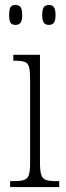

<svg xmlns="http://www.w3.org/2000/svg" viewBox="-20 -758 268 778"><path d="M21 0V-24H36Q64 -24 78 -29Q92 -34 97 -49.5Q102 -65 102 -99V-434Q102 -469 98 -485.5Q94 -502 80.5 -507Q67 -512 41 -512H34V-536H142V-100Q142 -66 147 -50Q152 -34 166 -29Q180 -24 207 -24H220V0ZM178 -657Q165 -657 158 -665.5Q151 -674 151 -697Q151 -721 158 -729.5Q165 -738 178 -738Q191 -738 198 -729.5Q205 -721 205 -697Q205 -674 198 -665.5Q191 -657 178 -657ZM43 -657Q29 -657 23 -665.5Q17 -674 17 -697Q17 -721 23 -729.5Q29 -738 43 -738Q56 -738 63 -729.5Q70 -721 70 -697Q70 -674 63 -665.5Q56 -657 43 -657Z"/></svg>

Font: Noto Serif Myanmar ExtraCondensed ExtraLight
Style: Regular
Weight: 200
Width: 2
Designer: Ben Mitchell and the Monotype Design Team
Foundry: Monotype Imaging Inc.
Version: Version 2.106; ttfautohint (v1.8.4.7-5d5b)